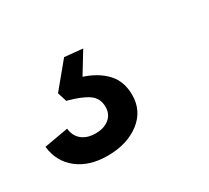

<svg xmlns="http://www.w3.org/2000/svg" viewBox="-114 -119 510 469"><g transform="rotate(-30 141.0 115.0)"><path d="M75 246Q24 246 -8.5 220.5Q-41 195 -46 151L22 139Q24 160 38.5 172Q53 184 77 184Q101 184 115.5 172Q130 160 130 140Q130 115 111 102Q92 89 54 79L46 53L103 -16L154 -11L118 48Q157 61 179 85Q201 109 201 147Q201 192 165.5 219Q130 246 75 246Z"/></g></svg>

Font: Mona Sans ExtraLight Medium
Style: Italic
Weight: 500
Italic angle: -11.6951°
Version: Version 2.000